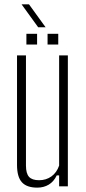

<svg xmlns="http://www.w3.org/2000/svg" viewBox="-20 -854 393 880"><path d="M151 6Q102.5 6 80.2 -18.8Q58 -43.5 58 -98V-600H99V-95Q99 -59 113 -43.5Q127 -28 159 -28Q191.5 -28 215.8 -45.5Q240 -63 251 -95V-600H291V0H251V-50H240Q226.5 -21.5 203.5 -7.8Q180.5 6 151 6ZM198 -650V-699H247V-650ZM101 -650V-699H150V-650ZM155 -729 79 -834H113L189 -729Z"/></svg>

Font: Big Shoulders Text Thin Thin
Style: Regular
Weight: 250
Version: Version 2.002